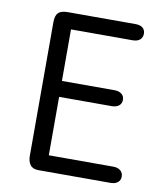

<svg xmlns="http://www.w3.org/2000/svg" viewBox="-71 -654 599 712"><g transform="rotate(10 228.0 -298.0)"><path d="M150 -535H382Q400 -535 409.5 -543.5Q419 -552 419 -566Q419 -580 409.5 -588Q400 -596 382 -596H127Q102 -596 91.5 -585.5Q81 -575 81 -550V-46Q81 -26 90.5 -13Q100 0 122 0H393Q410 0 420 -8Q430 -16 430 -30Q430 -44 420 -52.5Q410 -61 393 -61H150V-281H348Q365 -281 375 -289Q385 -297 385 -311Q385 -325 375 -333Q365 -341 348 -341H150Z"/></g></svg>

Font: Beiruti
Style: Regular
Weight: 400
Designer: Arlette Boutros
Foundry: Boutros
Version: Version 1.41